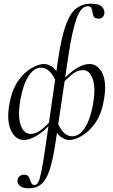

<svg xmlns="http://www.w3.org/2000/svg" viewBox="-20 -746 613 1041"><path d="M137 275Q103 275 88 262Q73 249 75 231Q76 219 86 210Q96 201 111 201Q127 201 133.5 209.5Q140 218 143 229Q146 240 151 248.5Q156 257 168 257Q179 257 187.5 241.5Q196 226 205 181Q214 136 227 47L294 -418Q312 -540 335.5 -606.5Q359 -673 392.5 -699.5Q426 -726 474 -726Q514 -726 531 -710.5Q548 -695 546 -674Q545 -662 537 -653.5Q529 -645 515 -645Q495 -645 489 -655Q483 -665 481.5 -678.5Q480 -692 475.5 -702Q471 -712 455 -712Q419 -712 395 -645.5Q371 -579 350 -439L282 21Q268 116 250 172Q232 228 205 251.5Q178 275 137 275ZM111 13Q63 13 39 -40Q15 -93 31 -183Q45 -260 78.5 -307.5Q112 -355 151 -377Q190 -399 219 -399Q242 -399 266 -381.5Q290 -364 307 -315L292 -276Q281 -320 257 -349.5Q233 -379 202 -379Q164 -379 134.5 -333Q105 -287 91 -207Q75 -119 91.5 -69.5Q108 -20 146 -20Q177 -20 207 -45Q237 -70 258 -95L265 -85Q218 -33 179 -10Q140 13 111 13ZM355 13Q333 13 309 -4.5Q285 -22 268 -71L283 -110Q294 -66 317.5 -36.5Q341 -7 372 -7Q411 -7 440.5 -53.5Q470 -100 484 -179Q500 -268 483 -317Q466 -366 430 -366Q398 -366 368.5 -341Q339 -316 316 -291L310 -301Q357 -353 395.5 -376Q434 -399 464 -399Q512 -399 536 -346.5Q560 -294 543 -203Q530 -126 496 -78.5Q462 -31 423.5 -9Q385 13 355 13Z"/></svg>

Font: Cormorant
Style: Italic
Weight: 400
Italic angle: -10°
Designer: Christian Thalmann (Catharsis Fonts)
Foundry: Catharsis Fonts
Version: Version 4.000